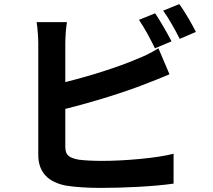

<svg xmlns="http://www.w3.org/2000/svg" viewBox="-20 -875 1040 938"><path d="M738 -810 659 -778C686 -739 717 -680 737 -639L818 -673C799 -710 763 -773 738 -810ZM856 -855 777 -823C805 -785 837 -727 858 -685L937 -719C920 -754 883 -818 856 -855ZM307 -767H159C164 -737 167 -685 167 -663V-118C167 -32 217 16 304 32C347 39 407 43 472 43C582 43 734 36 828 22V-124C746 -102 584 -89 480 -89C435 -89 394 -91 364 -95C319 -104 299 -115 299 -158V-343C429 -375 590 -425 691 -465C724 -477 769 -496 808 -512L754 -639C715 -615 681 -599 645 -585C556 -547 417 -503 299 -474V-663C299 -691 302 -737 307 -767Z"/></svg>

Font: Noto Sans HK
Style: Bold
Weight: 700
Designer: Ryoko NISHIZUKA 西塚涼子 (kana, bopomofo & ideographs); Paul D. Hunt (Latin, Greek & Cyrillic); Sandoll Communications 산돌커뮤니
Foundry: Adobe
Version: Version 2.002;hotconv 1.0.116;makeotfexe 2.5.65601